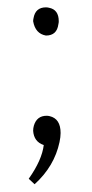

<svg xmlns="http://www.w3.org/2000/svg" viewBox="-20 -379 245 512"><path d="M141.6 -24.4Q141.6 -62.5 112.3 -69.3Q108.4 -70.3 104.5 -70.3Q78.1 -70.3 70.3 -43.9Q68.4 -37.1 68.4 -30.3Q70.3 -1 96.7 7.8Q91.8 47.9 56.6 97.7L72.3 112.3Q125 64.5 138.7 0Q141.6 -13.7 141.6 -24.4ZM136.7 -322.3Q136.7 -353.5 110.4 -358.4Q106.4 -359.4 102.5 -359.4Q74.2 -359.4 69.3 -330.1Q68.4 -326.2 68.4 -322.3Q74.2 -289.1 102.5 -284.2Q131.8 -284.2 135.7 -314.5Q136.7 -318.4 136.7 -322.3Z"/></svg>

Font: Yaldevi Colombo ExtraLight
Style: Regular
Weight: 275
Designer: Sol Matas, Denzil Rajitha, Kosala Senevirathne and Pathum Egodawatta
Foundry: Mooniak
Version: Version 1.020 ; ttfautohint (v1.6)